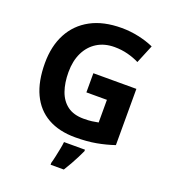

<svg xmlns="http://www.w3.org/2000/svg" viewBox="-165 -845 1055 1187"><g transform="rotate(20 362.0 -251.5)"><path d="M361 -401H644V-31Q588 -12 527.5 -1Q467 10 390 10Q284 10 209.5 -32Q135 -74 96.5 -156Q58 -238 58 -358Q58 -470 101.5 -552Q145 -634 228 -679Q311 -724 431 -724Q488 -724 543 -712Q598 -700 643 -680L593 -559Q560 -576 518 -587Q476 -598 430 -598Q364 -598 315.5 -568Q267 -538 240.5 -483.5Q214 -429 214 -355Q214 -285 233 -231Q252 -177 293 -146.5Q334 -116 400 -116Q432 -116 454.5 -119Q477 -122 496 -126V-275H361ZM474 71Q464 93 451.5 117.5Q439 142 424.5 168Q410 194 393 221H306V208Q312 188 317.5 162Q323 136 328.5 109Q334 82 336 61H474Z"/></g></svg>

Font: Noto Sans Gujarati
Style: Regular
Weight: 400
Designer: Jelle Bosma - Monotype Design Team, Universal Thirst
Foundry: Monotype Imaging Inc.
Version: Version 2.102